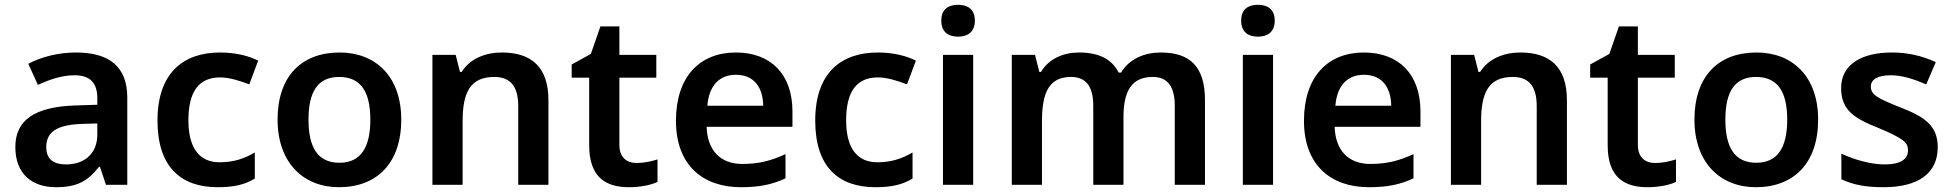

<svg xmlns="http://www.w3.org/2000/svg" viewBox="-20 -771 8144 801"><path d="M297 -552C222 -552 151 -533 98 -505L138 -417C187 -439 237 -457 291 -457C351 -457 386 -430 386 -361V-334L292 -331C125 -325 44 -270 44 -158C44 -43 116 10 213 10C303 10 346 -16 393 -75H397L422 0H511V-364C511 -492 437 -552 297 -552ZM320 -254 386 -256V-210C386 -127 329 -85 255 -85C206 -85 173 -105 173 -157C173 -215 209 -250 320 -254Z M888 10C958 10 1001 -1 1043 -26V-135C1001 -110 956 -94 896 -94C812 -94 766 -153 766 -269C766 -388 809 -448 898 -448C936 -448 978 -435 1020 -419L1057 -518C1020 -537 965 -552 898 -552C745 -552 637 -467 637 -268C637 -76 733 10 888 10Z M1654 -272C1654 -452 1547 -552 1397 -552C1237 -552 1138 -452 1138 -272C1138 -92 1246 10 1394 10C1554 10 1654 -92 1654 -272ZM1267 -272C1267 -387 1305 -450 1395 -450C1486 -450 1525 -387 1525 -272C1525 -157 1486 -92 1396 -92C1305 -92 1267 -157 1267 -272Z M2074 -552C2006 -552 1941 -527 1906 -471H1899L1881 -542H1784V0H1910V-265C1910 -384 1941 -450 2042 -450C2111 -450 2142 -409 2142 -328V0H2268V-353C2268 -493 2195 -552 2074 -552Z M2636 -91C2594 -91 2564 -115 2564 -166V-447H2718V-542H2564V-661H2485L2445 -546L2365 -502V-447H2438V-165C2438 -28 2511 10 2604 10C2651 10 2696 1 2723 -12V-106C2698 -98 2667 -91 2636 -91Z M3050 -552C2900 -552 2800 -452 2800 -267C2800 -82 2912 10 3071 10C3151 10 3203 -2 3257 -27V-128C3198 -101 3147 -87 3077 -87C2985 -87 2931 -144 2928 -242H3286V-306C3286 -461 3196 -552 3050 -552ZM3050 -459C3127 -459 3163 -405 3164 -330H2931C2938 -415 2982 -459 3050 -459Z M3632 10C3702 10 3745 -1 3787 -26V-135C3745 -110 3700 -94 3640 -94C3556 -94 3510 -153 3510 -269C3510 -388 3553 -448 3642 -448C3680 -448 3722 -435 3764 -419L3801 -518C3764 -537 3709 -552 3642 -552C3489 -552 3381 -467 3381 -268C3381 -76 3477 10 3632 10Z M3977 -751C3938 -751 3907 -734 3907 -685C3907 -636 3938 -618 3977 -618C4015 -618 4047 -636 4047 -685C4047 -734 4015 -751 3977 -751ZM4040 -542H3914V0H4040Z M4822 -552C4756 -552 4691 -526 4657 -468H4647C4618 -526 4562 -552 4481 -552C4418 -552 4356 -527 4323 -471H4316L4298 -542H4201V0H4327V-265C4327 -384 4356 -450 4448 -450C4512 -450 4541 -409 4541 -329V0H4667V-282C4667 -391 4701 -450 4789 -450C4852 -450 4881 -409 4881 -329V0H5007V-353C5007 -493 4945 -552 4822 -552Z M5228 -751C5189 -751 5158 -734 5158 -685C5158 -636 5189 -618 5228 -618C5266 -618 5298 -636 5298 -685C5298 -734 5266 -751 5228 -751ZM5291 -542H5165V0H5291Z M5670 -552C5520 -552 5420 -452 5420 -267C5420 -82 5532 10 5691 10C5771 10 5823 -2 5877 -27V-128C5818 -101 5767 -87 5697 -87C5605 -87 5551 -144 5548 -242H5906V-306C5906 -461 5816 -552 5670 -552ZM5670 -459C5747 -459 5783 -405 5784 -330H5551C5558 -415 5602 -459 5670 -459Z M6323 -552C6255 -552 6190 -527 6155 -471H6148L6130 -542H6033V0H6159V-265C6159 -384 6190 -450 6291 -450C6360 -450 6391 -409 6391 -328V0H6517V-353C6517 -493 6444 -552 6323 -552Z M6885 -91C6843 -91 6813 -115 6813 -166V-447H6967V-542H6813V-661H6734L6694 -546L6614 -502V-447H6687V-165C6687 -28 6760 10 6853 10C6900 10 6945 1 6972 -12V-106C6947 -98 6916 -91 6885 -91Z M7565 -272C7565 -452 7458 -552 7308 -552C7148 -552 7049 -452 7049 -272C7049 -92 7157 10 7305 10C7465 10 7565 -92 7565 -272ZM7178 -272C7178 -387 7216 -450 7306 -450C7397 -450 7436 -387 7436 -272C7436 -157 7397 -92 7307 -92C7216 -92 7178 -157 7178 -272Z M8064 -157C8064 -250 8005 -285 7908 -323C7810 -362 7785 -376 7785 -410C7785 -440 7814 -457 7868 -457C7918 -457 7966 -440 8016 -419L8056 -512C7996 -539 7938 -552 7872 -552C7745 -552 7661 -501 7661 -404C7661 -313 7713 -278 7817 -237C7922 -193 7940 -176 7940 -144C7940 -108 7911 -85 7842 -85C7785 -85 7715 -105 7662 -130V-23C7712 0 7762 10 7838 10C7983 10 8064 -48 8064 -157Z"/></svg>

Font: Noto Sans Bengali SemiBold
Style: Regular
Weight: 600
Designer: Jelle Bosma - Monotype Design Team
Foundry: Monotype Imaging Inc.
Version: Version 2.003